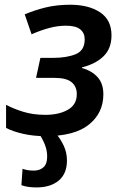

<svg xmlns="http://www.w3.org/2000/svg" viewBox="-20 -571 522 819"><path d="M172.9 9.8Q123 9.8 78.6 -0.2Q34.2 -10.3 5.9 -25.4V-124Q35.2 -107.9 78.1 -94.5Q121.1 -81.1 173.8 -81.1Q231.4 -81.1 269.5 -102.8Q307.6 -124.5 307.6 -169.4Q307.6 -201.7 285.6 -220.2Q263.7 -238.8 212.4 -238.8H133.8L152.3 -324.2H207.5Q264.2 -324.2 302.7 -339.8Q341.3 -355.5 341.3 -403.3Q341.3 -430.2 322.3 -445.8Q303.2 -461.4 261.2 -461.4Q226.6 -461.4 190.2 -451.7Q153.8 -441.9 114.7 -424.8L85.4 -509.8Q129.4 -528.3 176.3 -539.6Q223.1 -550.8 279.3 -550.8Q357.9 -550.8 406.7 -518.6Q455.6 -486.3 455.6 -420.4Q455.6 -363.3 420.9 -330.3Q386.2 -297.4 329.6 -283.7V-280.8Q371.1 -269.5 396 -242.2Q420.9 -214.8 420.9 -168.5Q420.9 -89.4 359.6 -39.8Q298.3 9.8 172.9 9.8ZM135.7 228.5Q114.3 228.5 98.4 225.8Q82.5 223.1 71.3 218.8L76.2 148.9Q86.9 152.8 98.4 154.8Q109.9 156.7 125 156.7Q149.4 156.7 165.3 142.6Q181.2 128.4 181.2 97.2Q181.2 71.8 172.1 47.9Q163.1 23.9 147 0H219.2Q237.3 20 251.5 49.8Q265.6 79.6 265.6 113.3Q265.6 169.9 230.5 199.2Q195.3 228.5 135.7 228.5Z"/></svg>

Font: Open Sans SemiBold
Style: Italic
Weight: 600
Italic angle: -12°
Designer: Monotype Design Team
Foundry: Monotype Imaging Inc.
Version: Version 3.003; ttfautohint (v1.8.4)